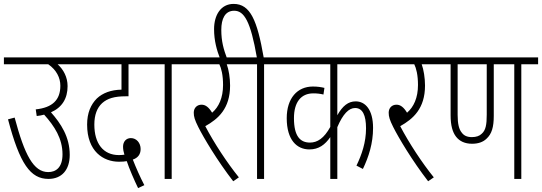

<svg xmlns="http://www.w3.org/2000/svg" viewBox="-20 -916 2775 983"><path d="M0 -622V-587H227C269 -558 289 -518 289 -477C289 -404 248 -365 163 -356L168 -322C181 -323 194 -326 206 -329C259 -270 300 -207 300 -126C300 -57 265 -35 227 -35C152 -35 106 -122 55 -314L21 -305C81 -77 136 0 228 0C296 0 337 -46 337 -123C337 -216 291 -284 241 -341C298 -366 326 -412 326 -475C326 -521 305 -560 275 -587H396V-622Z M687 47 719 32C698 -8 676 -58 660 -99C684 -107 700 -124 700 -153C700 -184 679 -209 650 -209C626 -209 610 -191 610 -165C610 -151 613 -136 617 -124C608 -123 599 -122 589 -122C508 -122 463 -182 463 -278C463 -328 477 -364 503 -388C530 -412 565 -423 624 -423H638V-587H761V-622H384V-587H602V-457C548 -456 506 -440 476 -412C445 -381 426 -338 426 -278C426 -141 509 -88 589 -88C607 -88 618 -89 629 -91C641 -54 668 8 687 47Z M859 -587H945V-622H749V-587H823V0H859Z M1203 -8C1143 -82 1076 -184 1031 -270C1097 -307 1158 -360 1158 -478C1158 -517 1151 -560 1141 -587H1234V-622H933V-587H1103C1113 -567 1122 -532 1122 -481C1122 -415 1100 -368 1066 -339C1049 -367 1032 -380 1012 -380C988 -380 972 -363 972 -339C972 -319 977 -302 995 -266C1022 -212 1092 -94 1174 12Z M1107 -615H1143C1125 -663 1113 -704 1113 -763C1113 -820 1132 -861 1179 -861C1230 -861 1263 -807 1295 -622H1222V-587H1296V0H1332V-587H1418V-622H1330C1297 -811 1262 -896 1176 -896C1110 -896 1076 -838 1076 -767C1076 -707 1090 -659 1107 -615Z M1943 -587V-622H1406V-587H1671V-266C1639 -208 1605 -186 1567 -186C1518 -186 1485 -217 1485 -311C1485 -394 1522 -438 1584 -438C1604 -438 1620 -436 1636 -432L1641 -466C1625 -470 1606 -473 1582 -473C1502 -473 1448 -413 1448 -311C1448 -199 1500 -151 1564 -151C1612 -151 1644 -175 1671 -214V0H1707V-265C1736 -333 1766 -363 1798 -363C1836 -363 1854 -327 1854 -259C1854 -187 1832 -124 1805 -68L1838 -51C1868 -114 1890 -182 1890 -261C1890 -355 1850 -397 1801 -397C1763 -397 1734 -374 1707 -326V-587Z M2201 -8C2141 -82 2074 -184 2029 -270C2095 -307 2156 -360 2156 -478C2156 -517 2149 -560 2139 -587H2232V-622H1931V-587H2101C2111 -567 2120 -532 2120 -481C2120 -415 2098 -368 2064 -339C2047 -367 2030 -380 2010 -380C1986 -380 1970 -363 1970 -339C1970 -319 1975 -302 1993 -266C2020 -212 2090 -94 2172 12Z M2649 -587H2735V-622H2220V-587H2287V-326C2287 -274 2297 -239 2315 -216C2333 -193 2360 -180 2397 -180C2429 -180 2453 -189 2470 -205C2498 -230 2508 -266 2508 -323V-587H2613V0H2649ZM2396 -214C2371 -214 2355 -222 2344 -237C2330 -254 2323 -281 2323 -328V-587H2472V-329C2472 -278 2467 -249 2446 -231C2435 -220 2418 -214 2396 -214Z"/></svg>

Font: Noto Sans Devanagari UI ExtraCondensed ExtraLight
Style: Regular
Weight: 200
Width: 2
Designer: Jelle Bosma - Monotype Design Team
Foundry: Monotype Imaging Inc.
Version: Version 2.004